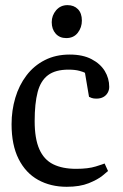

<svg xmlns="http://www.w3.org/2000/svg" viewBox="-20 -716 479 745"><path d="M238.7 8.8Q176.5 8.8 128.1 -17.9Q79.7 -44.7 52.3 -98.9Q24.9 -153.2 24.9 -233.8Q24.9 -287.5 39.4 -336.4Q53.9 -385.3 82.7 -423.2Q111.5 -461.2 153.8 -482.7Q196 -504.3 250.6 -504.3Q301.3 -504.3 335.3 -486.4Q369.4 -468.6 386.6 -440.4Q403.8 -412.1 403.8 -378.8Q403.8 -366.5 397.8 -356Q391.8 -345.4 380.8 -339.4Q369.7 -333.3 353.8 -333.3Q343 -333.3 335.6 -335.9Q328.2 -338.5 325.4 -340.3L309.7 -433.4Q305.7 -436.3 288.6 -441Q271.5 -445.8 245.7 -445.8Q195.1 -445.8 166.4 -424.4Q137.7 -403 126.1 -358.9Q114.5 -314.7 114.5 -245.9Q114.5 -178.2 132.5 -137.3Q150.4 -96.5 186.2 -78.7Q222 -60.9 275.3 -60.9Q322.3 -60.9 351.6 -70.1Q380.9 -79.3 385.9 -81.6L399.2 -52.4Q396.2 -49.4 377.6 -34.3Q359 -19.2 324.5 -5.2Q289.9 8.8 238.7 8.8ZM237.1 -568.2Q211.3 -568.2 196 -585.5Q180.7 -602.8 180.7 -629.9Q180.7 -656 197.7 -676.1Q214.8 -696.1 241.9 -696.1Q267 -696.1 282.4 -680.4Q297.7 -664.7 297.7 -636.2Q297.7 -609.3 281.8 -588.8Q265.8 -568.2 237.1 -568.2Z"/></svg>

Font: Faustina Light
Style: Regular
Weight: 300
Designer: Alfonso Garcia
Foundry: http://www.omnibus-type.com
Version: Version 1.200